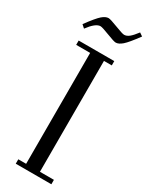

<svg xmlns="http://www.w3.org/2000/svg" viewBox="-234 -935 756 976"><g transform="rotate(30 144.0 -447.0)"><path d="M-2.9 -784.2Q39.6 -841.8 59.8 -859.4Q80.1 -877 97.2 -877Q108.4 -877 152.3 -859.9Q196.3 -842.8 207 -842.8Q221.7 -842.8 236.6 -854.7Q251.5 -866.7 272 -894L291 -880.9Q248.5 -823.2 227.8 -805.2Q207 -787.1 189.9 -787.1Q178.7 -787.1 135.7 -804Q92.8 -820.8 82 -820.8Q54.2 -820.8 15.1 -768.1ZM22 -676.8V-702.1H231V-676.8H185.1V-25.9H267.1V0H58.1V-25.9H104V-676.8Z"/></g></svg>

Font: Dehuti
Style: Book
Weight: 400
Version: Version 1.2